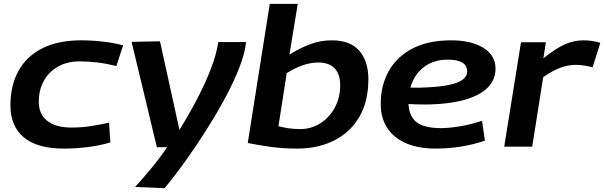

<svg xmlns="http://www.w3.org/2000/svg" viewBox="-20 -760 3131 995"><path d="M311 10Q172 10 103 -48.5Q34 -107 34 -214Q34 -317 76 -393Q118 -469 200 -510Q282 -551 400 -551Q456 -551 513 -544.5Q570 -538 618 -525L583 -418Q529 -431 482.5 -436.5Q436 -442 394 -442Q328 -442 280 -414.5Q232 -387 206.5 -340Q181 -293 181 -232Q181 -167 226 -133Q271 -99 350 -99Q403 -99 448 -106Q493 -113 545 -124L552 -22Q499 -6 437 2Q375 10 311 10Z M1111 -542H1255Q1250 -488 1222.5 -415.5Q1195 -343 1151 -260.5Q1107 -178 1053.5 -93Q1000 -8 943.5 71Q887 150 833 215L680 209Q723 162 765.5 110.5Q808 59 846 3H793L662 -543L809 -546L910 -87Q958 -164 1001.5 -247Q1045 -330 1074 -406.5Q1103 -483 1111 -542Z M1523 -740 1480 -477Q1536 -512 1589 -531.5Q1642 -551 1700 -551Q1795 -551 1842 -497Q1889 -443 1889 -349Q1889 -234 1842 -154Q1795 -74 1711.5 -32Q1628 10 1520 10Q1444 10 1378.5 0.5Q1313 -9 1264 -19L1378 -740ZM1630 -436Q1590 -436 1549.5 -422Q1509 -408 1466 -381L1423 -106Q1444 -100 1473 -95.5Q1502 -91 1535 -91Q1593 -91 1640 -121Q1687 -151 1715 -202.5Q1743 -254 1743 -318Q1743 -375 1714.5 -405.5Q1686 -436 1630 -436Z M2493 -31Q2372 10 2237 10Q2104 10 2028.5 -51Q1953 -112 1953 -221Q1953 -317 1994.5 -391.5Q2036 -466 2117.5 -508.5Q2199 -551 2318 -551Q2422 -551 2485 -512Q2548 -473 2548 -404Q2548 -325 2471.5 -278Q2395 -231 2253 -221Q2209 -218 2170 -218.5Q2131 -219 2097 -221Q2100 -157 2139 -126.5Q2178 -96 2266 -96Q2306 -96 2361.5 -105Q2417 -114 2478 -134ZM2300 -451Q2228 -451 2177 -412.5Q2126 -374 2107 -306Q2131 -305 2156.5 -305.5Q2182 -306 2209 -308Q2300 -313 2350 -332.5Q2400 -352 2401 -389Q2401 -451 2300 -451Z M2809 -541 2796 -458Q2860 -509 2907 -530Q2954 -551 3003 -551Q3027 -551 3049.5 -547.5Q3072 -544 3091 -538L3051 -411Q3029 -417 3006.5 -420.5Q2984 -424 2963 -424Q2926 -424 2885.5 -409.5Q2845 -395 2795 -360L2738 0H2593L2680 -541Z"/></svg>

Font: Georama Extended SemiBold
Style: Italic
Weight: 600
Width: 7
Italic angle: -9°
Designer: Jean-Baptiste Levee
Foundry: Production Type
Version: Version 1.000